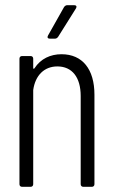

<svg xmlns="http://www.w3.org/2000/svg" viewBox="-20 -720 437 740"><path d="M266 -700H239C234 -700 230 -697 227 -693L165 -583C161 -576 164 -571 172 -571H192C197 -571 201 -574 204 -578L273 -688C277 -695 274 -700 266 -700ZM217 -511C175 -511 137 -494 113 -457C111 -454 108 -454 108 -458V-494C108 -500 104 -504 98 -504H65C59 -504 55 -500 55 -494V-10C55 -4 59 0 65 0H98C104 0 108 -4 108 -10V-373C116 -430 151 -464 201 -464C258 -464 291 -422 291 -350V-10C291 -4 295 0 301 0H334C340 0 344 -4 344 -10V-355C344 -453 298 -511 217 -511Z"/></svg>

Font: Barlow Condensed Light
Style: Regular
Weight: 300
Width: 3
Designer: Jeremy Tribby
Foundry: Tribby Type
Version: Version 1.422;hotconv 1.0.109;makeotfexe 2.5.65596